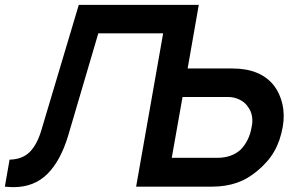

<svg xmlns="http://www.w3.org/2000/svg" viewBox="-48 -770 1213 792"><path d="M1118.5 -248Q1108.5 -189.5 1083 -145.2Q1057.5 -101 1011.5 -63.5Q992 -47.5 971.5 -35.5Q951 -23.5 928.2 -15.8Q905.5 -8 879.8 -4Q854 0 824 0H513.5L625 -632.5H357.5L233.5 -211.5Q202 -106.5 147.2 -52.2Q92.5 2 7.5 2Q2 2 -6.8 1.5Q-15.5 1 -28 0L-8.5 -111.5Q45 -112.5 75.8 -144.2Q106.5 -176 124 -237.5L277 -750H772L726 -487.5H910.5Q1027 -487.5 1082.5 -416.5Q1106.5 -385 1116.8 -341.2Q1127 -297.5 1118.5 -248ZM977 -326Q964.5 -347 941.2 -358.5Q918 -370 892.5 -370H705L660.5 -119H848Q908 -119 945 -153Q962.5 -171 974 -194.8Q985.5 -218.5 989.5 -244Q995 -265.5 991.8 -288Q988.5 -310.5 977 -326Z"/></svg>

Font: Russisch Sans
Style: Bold Italic
Weight: 700
Italic angle: -10°
Designer: Michael Sharanda (font) & Cristiano Sobral (main changes)
Foundry: Michael Sharanda
Version: Version 2.00;September 8, 2020;FontCreator 13.0.0.2681 64-bi